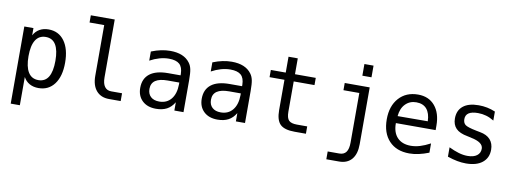

<svg xmlns="http://www.w3.org/2000/svg" viewBox="-63 -999 4126 1537"><g transform="rotate(10 2000.0 -231.0)"><path d="M137.7 -56.6V172.9H63.5V-454.1H137.7V-395.5Q156.2 -429.7 187.5 -447.3Q218.8 -464.8 259.8 -464.8Q341.8 -464.8 388.7 -400.9Q435.5 -336.9 435.5 -224.6Q435.5 -114.3 388.7 -51.3Q341.8 11.7 259.8 11.7Q217.8 11.7 186.5 -5.9Q155.3 -23.4 137.7 -56.6ZM356.4 -226.6Q356.4 -312.5 329.6 -356.9Q302.7 -401.4 248 -401.4Q193.4 -401.4 165.5 -356.9Q137.7 -312.5 137.7 -226.6Q137.7 -140.6 165.5 -95.7Q193.4 -50.8 248 -50.8Q302.7 -50.8 329.6 -95.2Q356.4 -139.6 356.4 -226.6Z M766.6 -164.1Q766.6 -114.3 785.2 -88.9Q803.7 -63.5 838.9 -63.5H926.8V0H832Q765.6 0 728.5 -43Q691.4 -85.9 691.4 -164.1V-576.2H572.3V-634.8H766.6Z M1268.6 -227.5Q1203.1 -227.5 1169.9 -205.1Q1136.7 -182.6 1136.7 -136.7Q1136.7 -95.7 1161.6 -72.8Q1186.5 -49.8 1230.5 -49.8Q1292 -49.8 1327.1 -92.8Q1362.3 -135.7 1363.3 -211.9V-227.5ZM1437.5 -258.8V0H1363.3V-67.4Q1338.9 -26.4 1302.7 -7.3Q1266.6 11.7 1214.8 11.7Q1144.5 11.7 1103.5 -27.3Q1062.5 -66.4 1062.5 -131.8Q1062.5 -207 1113.3 -246.6Q1164.1 -286.1 1262.7 -286.1H1363.3V-297.9Q1362.3 -352.5 1335 -377Q1307.6 -401.4 1249 -401.4Q1210.9 -401.4 1171.9 -390.1Q1132.8 -378.9 1095.7 -358.4V-432.6Q1136.7 -449.2 1174.8 -457Q1212.9 -464.8 1249 -464.8Q1304.7 -464.8 1344.7 -448.2Q1384.8 -431.6 1409.2 -398.4Q1424.8 -377.9 1431.2 -348.1Q1437.5 -318.4 1437.5 -258.8Z M1768.6 -227.5Q1703.1 -227.5 1669.9 -205.1Q1636.7 -182.6 1636.7 -136.7Q1636.7 -95.7 1661.6 -72.8Q1686.5 -49.8 1730.5 -49.8Q1792 -49.8 1827.1 -92.8Q1862.3 -135.7 1863.3 -211.9V-227.5ZM1937.5 -258.8V0H1863.3V-67.4Q1838.9 -26.4 1802.7 -7.3Q1766.6 11.7 1714.8 11.7Q1644.5 11.7 1603.5 -27.3Q1562.5 -66.4 1562.5 -131.8Q1562.5 -207 1613.3 -246.6Q1664.1 -286.1 1762.7 -286.1H1863.3V-297.9Q1862.3 -352.5 1835 -377Q1807.6 -401.4 1749 -401.4Q1710.9 -401.4 1671.9 -390.1Q1632.8 -378.9 1595.7 -358.4V-432.6Q1636.7 -449.2 1674.8 -457Q1712.9 -464.8 1749 -464.8Q1804.7 -464.8 1844.7 -448.2Q1884.8 -431.6 1909.2 -398.4Q1924.8 -377.9 1931.2 -348.1Q1937.5 -318.4 1937.5 -258.8Z M2263.7 -583V-454.1H2432.6V-395.5H2263.7V-149.4Q2263.7 -98.6 2282.7 -79.1Q2301.8 -59.6 2348.6 -59.6H2432.6V0H2340.8Q2257.8 0 2223.1 -33.7Q2188.5 -67.4 2188.5 -149.4V-395.5H2067.4V-454.1H2188.5V-583Z M2796.9 7.8V-395.5H2668V-454.1H2871.1V7.8Q2871.1 87.9 2835 130.4Q2798.8 172.9 2732.4 172.9H2628.9V109.4H2723.6Q2760.7 109.4 2778.8 84.5Q2796.9 59.6 2796.9 7.8ZM2796.9 -630.9H2871.1V-536.1H2796.9Z M3450.2 -245.1V-209H3127V-207Q3127 -131.8 3166 -91.3Q3205.1 -50.8 3275.4 -50.8Q3311.5 -50.8 3350.1 -62.5Q3388.7 -74.2 3432.6 -97.7V-22.5Q3390.6 -5.9 3351.1 2.9Q3311.5 11.7 3274.4 11.7Q3168.9 11.7 3109.4 -51.8Q3049.8 -115.2 3049.8 -226.6Q3049.8 -335 3107.9 -399.9Q3166 -464.8 3263.7 -464.8Q3350.6 -464.8 3400.4 -405.8Q3450.2 -346.7 3450.2 -245.1ZM3376 -267.6Q3374 -333 3344.7 -367.2Q3315.4 -401.4 3259.8 -401.4Q3207 -401.4 3171.9 -365.7Q3136.7 -330.1 3130.9 -266.6Z M3891.6 -437.5V-364.3Q3860.4 -383.8 3828.1 -393.1Q3795.9 -402.3 3761.7 -402.3Q3710.9 -402.3 3686 -385.7Q3661.1 -369.1 3661.1 -335.9Q3661.1 -305.7 3679.7 -290.5Q3698.2 -275.4 3772.5 -260.7L3802.7 -254.9Q3858.4 -245.1 3886.7 -213.4Q3915 -181.6 3915 -130.9Q3915 -64.5 3867.7 -26.4Q3820.3 11.7 3734.4 11.7Q3700.2 11.7 3663.6 4.9Q3627 -2 3584 -16.6V-92.8Q3626 -72.3 3664.1 -61Q3702.1 -49.8 3736.3 -49.8Q3786.1 -49.8 3813 -70.3Q3839.8 -90.8 3839.8 -126Q3839.8 -178.7 3740.2 -198.2L3737.3 -199.2L3710 -205.1Q3644.5 -216.8 3615.2 -247.1Q3585.9 -277.3 3585.9 -328.1Q3585.9 -393.6 3629.9 -429.2Q3673.8 -464.8 3755.9 -464.8Q3792 -464.8 3825.7 -458Q3859.4 -451.2 3891.6 -437.5Z"/></g></svg>

Font: BabelStone Marchen
Style: Regular
Weight: 400
Designer: Andrew West
Foundry: Andrew West
Version: Version 9.003 2021-11-11